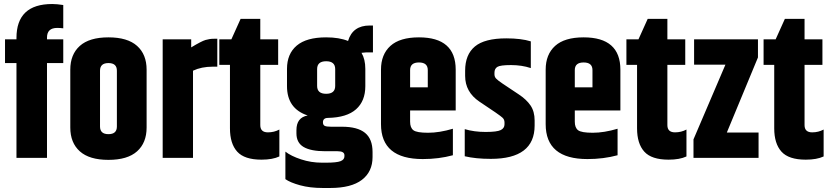

<svg xmlns="http://www.w3.org/2000/svg" viewBox="-20 -786 4136 956"><path d="M62 -597Q62 -766 240 -766Q263 -766 295 -761V-645Q279 -647 265 -647Q214 -647 214 -599V-590H295V-472H214V0H62V-472H5V-590H62Z M562 -434Q562 -472 520 -472Q478 -472 478 -434V-156Q478 -118 520 -118Q562 -118 562 -156ZM330 -439Q330 -515 377.5 -557.5Q425 -600 520 -600Q615 -600 662.5 -557.5Q710 -515 710 -439V-151Q710 -75 662.5 -32.5Q615 10 520 10Q425 10 377.5 -32.5Q330 -75 330 -151Z M1045 -593H1062V-454H1039Q983 -454 941 -434V0H790V-590H932V-550Q983 -581 1003.5 -587Q1024 -593 1045 -593Z M1314 -127Q1345 -127 1371 -141V-7Q1337 9 1282 9Q1197 9 1161 -31Q1125 -71 1125 -147V-463H1072V-590H1132L1178 -692H1276V-590H1365V-463H1276V-163Q1276 -127 1314 -127Z M1837 -525H1802Q1794 -525 1780 -523Q1799 -491 1799 -443V-357Q1799 -283 1753 -242Q1707 -201 1614 -199Q1588 -199 1588 -177Q1588 -164 1596.5 -159.5Q1605 -155 1628 -155H1683Q1760 -155 1797.5 -124.5Q1835 -94 1835 -29V-4Q1835 69 1782 109.5Q1729 150 1624 150H1587Q1523 150 1474 136.5Q1425 123 1401 106V-31Q1429 -9 1479 7.5Q1529 24 1583 24H1604Q1656 24 1675.5 16.5Q1695 9 1695 -8V-13Q1695 -33 1661 -33H1600Q1528 -33 1492 -54Q1456 -75 1456 -122V-138Q1456 -201 1512 -211Q1409 -245 1409 -357V-443Q1409 -518 1457.5 -559Q1506 -600 1604 -600Q1669 -600 1713 -582Q1736 -659 1821 -659H1837ZM1649 -358V-442Q1649 -481 1604 -481Q1559 -481 1559 -442V-358Q1559 -319 1604 -319Q1649 -319 1649 -358Z M1877 -168V-439Q1877 -515 1924 -557.5Q1971 -600 2066 -600Q2249 -600 2249 -439V-236H2022V-180Q2022 -150 2038.5 -137.5Q2055 -125 2111.5 -125Q2168 -125 2235 -145V-13Q2165 6 2085 6Q1877 6 1877 -168ZM2022 -351H2110V-437Q2110 -475 2066 -475Q2022 -475 2022 -437Z M2296 -434Q2296 -514 2344.5 -554.5Q2393 -595 2501 -595Q2575 -595 2623 -580V-447Q2578 -462 2524.5 -462Q2471 -462 2456.5 -453Q2442 -444 2442 -424V-416Q2442 -404 2449.5 -395.5Q2457 -387 2482 -370L2563 -316Q2601 -291 2621.5 -261Q2642 -231 2642 -186V-161Q2642 5 2424 5Q2348 5 2294 -8V-143Q2341 -129 2398 -129Q2455 -129 2473.5 -138.5Q2492 -148 2492 -167V-176Q2492 -191 2482 -200Q2470 -212 2367 -280Q2296 -328 2296 -408Z M2697 -168V-439Q2697 -515 2744 -557.5Q2791 -600 2886 -600Q3069 -600 3069 -439V-236H2842V-180Q2842 -150 2858.5 -137.5Q2875 -125 2931.5 -125Q2988 -125 3055 -145V-13Q2985 6 2905 6Q2697 6 2697 -168ZM2842 -351H2930V-437Q2930 -475 2886 -475Q2842 -475 2842 -437Z M3341 -127Q3372 -127 3398 -141V-7Q3364 9 3309 9Q3224 9 3188 -31Q3152 -71 3152 -147V-463H3099V-590H3159L3205 -692H3303V-590H3392V-463H3303V-163Q3303 -127 3341 -127Z M3436 -590H3754V-500L3599 -126H3757V0H3433V-92L3592 -464H3436Z M4024 -127Q4055 -127 4081 -141V-7Q4047 9 3992 9Q3907 9 3871 -31Q3835 -71 3835 -147V-463H3782V-590H3842L3888 -692H3986V-590H4075V-463H3986V-163Q3986 -127 4024 -127Z"/></svg>

Font: Khand
Style: Bold
Weight: 700
Designer: Devanagari: Sanchit Sawaria, Jyotish Sonowal; Latin: Satya Rajpurohit
Foundry: Indian Type Foundry
Version: Version 1.101;PS 1.0;hotconv 1.0.78;makeotf.lib2.5.61930; tt